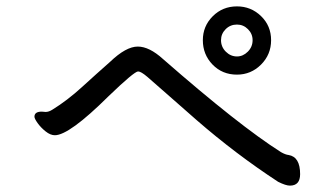

<svg xmlns="http://www.w3.org/2000/svg" viewBox="-20 -684 1040 602"><path d="M889 -102Q876 -102 852 -114Q719 -201 597 -307Q543 -354 502.5 -390Q462 -426 442 -443Q422 -460 413 -460Q401 -460 320 -382Q197 -260 152 -260Q138 -260 123 -272Q108 -284 98 -298Q88 -312 88 -318Q88 -334 111 -334L123 -333Q133 -333 144 -340Q191 -369 237 -411Q283 -453 325 -490Q375 -538 412 -538Q448 -538 491 -499Q730 -290 861 -207Q875 -199 885 -198Q921 -192 921 -138Q921 -102 889 -102ZM723 -507Q742 -507 757 -522Q772 -537 772 -558Q772 -578 757.5 -592.5Q743 -607 723 -607Q702 -607 687.5 -592.5Q673 -578 673 -558Q673 -537 688 -522Q703 -507 723 -507ZM723 -450Q677 -450 646.5 -481.5Q616 -513 616 -558Q616 -602 647 -633Q678 -664 723 -664Q767 -664 798.5 -633.5Q830 -603 830 -558Q830 -513 798.5 -481.5Q767 -450 723 -450Z"/></svg>

Font: LXGW WenKai Lite
Style: Bold
Weight: 700
Designer: LXGW / Fontworks Inc.
Foundry: LXGW / Fontworks Inc.
Version: Version 1.330;April 28, 2024